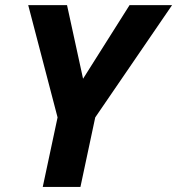

<svg xmlns="http://www.w3.org/2000/svg" viewBox="-20 -734 696 754"><path d="M306.2 -424.8 488.8 -713.9H655.8L354 -272.9L295.9 0H147.9L206.1 -272.9L90.8 -713.9H243.2Z"/></svg>

Font: CAA NEO Sans
Style: Bold Italic
Weight: 700
Italic angle: -12°
Version: Version 1.10